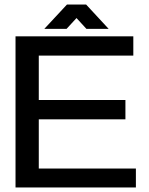

<svg xmlns="http://www.w3.org/2000/svg" viewBox="-20 -831 659 851"><path d="M582.3 -84H151.9V-302.2H535.9V-387.8H151.9V-584.7H570.9V-669.9H48.8V0H582.3ZM363 -703.1H461.5L361.6 -811H276.9L176.5 -703.1H275L319.1 -751Z"/></svg>

Font: SaysetthaMai Thin
Style: Regular
Weight: 100
Designer: John M. Durdin
Foundry: Lao Script for Windows
Version: Version 1.101